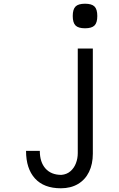

<svg xmlns="http://www.w3.org/2000/svg" viewBox="-20 -811 640 1032"><path d="M310 129Q339 126.5 358.8 109.2Q378.5 92 388.2 66.2Q398 40.5 398 12V-550H479V15Q479 71 458.5 113Q438 155 399.2 178Q360.5 201 307 201Q216 201 168 148.2Q120 95.5 120 0H194Q194 60.5 224.5 94.8Q255 129 310 129ZM371 -725Q371 -761 386 -776Q401 -791 437 -791Q473 -791 488 -776Q503 -761 503 -725Q503 -689 488 -674Q473 -659 437 -659Q401 -659 386 -674Q371 -689 371 -725Z"/></svg>

Font: JuliaMono
Style: Regular
Weight: 400
Monospace: yes
Designer: cormullion
Foundry: corm
Version: Version 0.055; ttfautohint (v1.8.4)